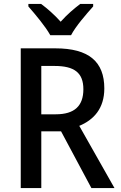

<svg xmlns="http://www.w3.org/2000/svg" viewBox="-20 -961 616 981"><path d="M237 -781H343C366 -826 422 -890 456 -928V-941H390C356 -915 324 -888 290 -850C258 -886 221 -918 190 -941H125V-928C160 -888 213 -825 237 -781ZM263 -714H86V0H191V-290H292L447 0H565L385 -318C458 -348 513 -406 513 -509C513 -646 434 -714 263 -714ZM259 -624C359 -624 406 -590 406 -505C406 -420 361 -377 265 -377H191V-624Z"/></svg>

Font: Noto Sans SemiCondensed Medium
Style: Regular
Weight: 500
Width: 4
Designer: Monotype Design Team
Foundry: Monotype Imaging Inc.
Version: Version 2.013